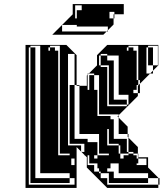

<svg xmlns="http://www.w3.org/2000/svg" viewBox="-20 -920 801 940"><path d="M657 -648V-696H609V-688H633V-672H649V-648ZM273 -648V-696H225V-688H249V-672H265V-648ZM601 -688V-672H609V-688ZM217 -688V-672H225V-688ZM657 -600V-648H649V-600ZM273 -600V-648H265V-600ZM561 -600V-648H505V-656H473V-648H505V-624H537V-600ZM657 -552V-600H649V-552ZM273 -552V-600H265V-552ZM273 -504V-552H265V-504ZM441 -528H417V-552H441ZM273 -456V-504H265V-456ZM345 -496H321V-504H345ZM465 -408V-456H457V-408ZM273 -408V-456H265V-408ZM537 -464V-456H561V-504H537V-496H513V-528H537V-504H561V-552H537V-528H513V-560H537V-552H561V-600H537V-592H513V-600H473V-648H465V-600H473V-592H505V-400H601V-408H513V-432H601V-408H609V-456H537V-432H513V-464ZM465 -408H457V-360H465ZM273 -360V-408H265V-360ZM273 -312V-360H265V-312ZM561 -312V-344L555 -350L561 -356V-360H457V-352H521V-336H537V-312ZM273 -264V-312H265V-264ZM273 -216V-264H265V-216ZM465 -216H457V-168H465ZM345 -272V-264H369V-312H345V-304H321V-336H345V-312H369V-360H345V-336H321V-368H345V-360H369V-408H345V-400H321V-432H345V-408H369V-456H345V-432H321V-464H345V-456H369V-500H355V-504H345V-656H313V-208H377V-178L379 -176H393V-216H321V-240H409V-224H457V-216H465V-264H345V-240H321V-272ZM273 -216H265V-168H273ZM321 -168H265V-160H321ZM537 -272H513V-288H505V-208H561V-168H569V-144H585V-160H609V-168H633V-160H649V-144H657V-120H649V-112H697V-144H657V-150H655V-168H633V-176H609V-216H601V-176H609V-168H569V-208H561V-216H513V-240H601V-216H609V-246L605 -250V-264H537V-240H513V-272H537V-264H561V-312H537ZM321 -24H129V-48H321ZM537 -560H513V-592H537ZM153 -560H129V-592H153ZM153 -464H129V-496H153ZM537 -464H513V-496H537ZM345 -464H321V-496H345ZM705 -24H513V-48H705ZM153 -368H129V-400H153ZM345 -368H321V-400H345ZM345 -272H321V-304H345ZM153 -272H129V-304H153ZM153 -176H129V-208H153ZM521 -96H505V-80H537V-72H561V-120H521ZM345 -112V-144H329V-112ZM153 -80H129V-112H153ZM105 0V-700H305L355 -650V-504H369V-500H405V-550L409 -554V-560H415L409 -554V-480H417V-496H441V-480H457V-456H465V-504H441V-496H417V-528H441V-504H465V-552H441V-560H415L455 -600V-650L505 -700H755V-600L729 -574V-560H715L729 -574V-600H705V-624H729V-600H753V-648H729V-624H705V-656H729V-648H753V-696H705V-688H729V-656H705V-688H697V-560H715L665 -510V-496H655V-500L665 -510V-528H657V-552H649V-528H657V-504H649V-496H665V-464H655V-496H649V-480H633V-464H655V-450L561 -356V-344L605 -300V-264H609V-246L655 -200V-168H657V-150H705V-100L755 -50V-48H761V-16H755V-48H705V-72H537V-48H513V-72H473V-80H465V-96H457V-120H417V-144H457V-160H513V-168H457V-160H441V-144H417V-160H409V-112H441V-80H465V-72H473V-48H505V-16H755V0H505L405 -100V-150L395 -160H393V-162L379 -176H377V-178L355 -200V0ZM153 -80V-72H177V-120H153V-112H129V-144H153V-120H177V-168H153V-144H129V-176H153V-168H177V-216H153V-208H129V-240H153V-216H177V-264H153V-240H129V-272H153V-264H177V-312H153V-304H129V-336H153V-312H177V-360H153V-336H129V-368H153V-360H177V-408H153V-400H129V-432H153V-408H177V-456H153V-432H129V-464H153V-456H177V-504H153V-496H129V-528H153V-504H177V-552H153V-528H129V-560H153V-552H177V-600H153V-592H129V-624H153V-600H177V-648H153V-624H129V-656H153V-648H177V-696H129V-688H153V-656H129V-688H121V-16H345V-48H321V-72H153V-48H129V-80ZM380 -894H348V-830H356V-870H380ZM236 -750 336 -850V-900H586V-850H540V-830H536V-850H540V-862H516V-830H536V-800L508 -772V-766H502L508 -772V-790H356V-798H284V-766H502L486 -750Z"/></svg>

Font: Rubik Broken Fax
Style: Regular
Weight: 400
Designer: Hubert and Fischer, NaN
Foundry: Hubert and Fischer, NaN
Version: Version 2.201